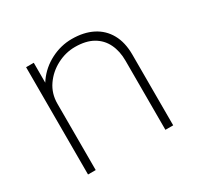

<svg xmlns="http://www.w3.org/2000/svg" viewBox="-121 -680 847 823"><g transform="rotate(-30 302.0 -269.0)"><path d="M477 0V-273.5Q477 -299.5 477 -314Q477 -328.5 477 -342.5Q477 -389.5 459.5 -425.5Q442 -461.5 407 -481.5Q372 -501.5 318.5 -501.5Q272 -501.5 229 -479Q186 -456.5 159 -417.5Q132 -378.5 132 -328.5L106.5 -338.5Q106.5 -397 138.2 -442Q170 -487 219.8 -512.5Q269.5 -538 323.5 -538Q382.5 -538 425.5 -516.2Q468.5 -494.5 492 -452.5Q515.5 -410.5 515.5 -350Q515.5 -330.5 515.5 -308Q515.5 -285.5 515.5 -270V0ZM94 0V-531H132V0Z"/></g></svg>

Font: Epilogue ExtraLight
Style: Regular
Weight: 250
Designer: Tyler Finck
Foundry: Etcetera Type Co
Version: Version 2.112